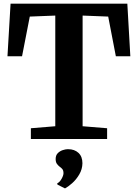

<svg xmlns="http://www.w3.org/2000/svg" viewBox="-20 -763 756 1054"><path d="M283.5 -70V-677.5L143.5 -672L101 -454H21L38 -743H679L695.5 -454H616L574 -672L433.5 -677.5V-70L568 -59V0H149.5V-59ZM432.5 133Q432 166 415.2 194.5Q398.5 223 376 242.8Q353.5 262.5 337.5 271H336L295.5 250.5L294 243.5Q307.5 237.5 318 218.8Q328.5 200 328.5 188Q328.5 172.5 322 165Q315.5 157.5 308 152.5Q300 146.5 292.8 137Q285.5 127.5 285.5 110Q285.5 89.5 297.2 77.8Q309 66 324.8 61Q340.5 56 351 56H354Q389 56 410.8 76.2Q432.5 96.5 432.5 133Z"/></svg>

Font: Merriweather 20pt
Style: Bold
Weight: 700
Version: Version 2.100